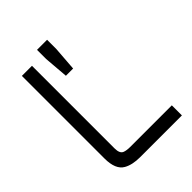

<svg xmlns="http://www.w3.org/2000/svg" viewBox="-220 -884 996 996"><g transform="rotate(-45 278.5 -386.0)"><path d="M80 -126V-732H154V-126Q154 -88 175 -80Q191 -74 216 -74H522V0H216Q159 0 124 -20Q80 -45 80 -126ZM231 -772H305V-705L295 -571H242L231 -705Z"/></g></svg>

Font: Mina
Style: Regular
Weight: 400
Version: Version 1.000